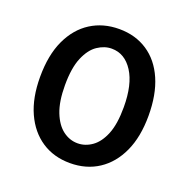

<svg xmlns="http://www.w3.org/2000/svg" viewBox="-123 -791 908 923"><g transform="rotate(20 331.0 -329.5)"><path d="M330 14Q247 14 185 -27Q123 -68 88.5 -144Q54 -220 54 -327Q54 -439 90 -516Q126 -593 189 -633Q252 -673 334 -673Q417 -673 479 -632Q541 -591 574.5 -514Q608 -437 608 -329Q608 -221 573 -144.5Q538 -68 475.5 -27Q413 14 330 14ZM332 -88Q371 -88 405.5 -112.5Q440 -137 461 -189Q482 -241 482 -327Q482 -443 440.5 -507.5Q399 -572 332 -572Q295 -572 260 -548.5Q225 -525 202.5 -472Q180 -419 180 -330Q180 -247 201 -193.5Q222 -140 256.5 -114Q291 -88 332 -88Z"/></g></svg>

Font: Bricolage Grotesque 12pt SemiBold
Style: Regular
Weight: 600
Designer: Mathieu Triay
Foundry: Atelier Triay
Version: Version 1.001; ttfautohint (v1.8.4.7-5d5b);gftools[0.9.33.de